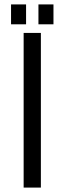

<svg xmlns="http://www.w3.org/2000/svg" viewBox="-20 -849 298 869"><path d="M98 -829H30V-739H98ZM222 -829H154V-739H222ZM165 -700H87V0H165Z"/></svg>

Font: Bebas Neue Regular two
Style: Regular2
Weight: 400
Designer: Ryoichi Tsunekawa & LGV (GE)
Foundry: Free Software Foundation, Inc.
Version: Version 1.003 August 13, 2016